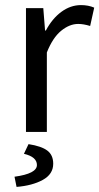

<svg xmlns="http://www.w3.org/2000/svg" viewBox="-20 -518 390 754"><path d="M37 176Q125 164 125 130Q125 98 74 86L92 48Q143 56 166 73.5Q189 91 189 125Q189 166 148 188.5Q107 211 45 216ZM82 0V-486H150L157 -398H160Q185 -445 221 -471.5Q257 -498 298 -498Q327 -498 350 -488L334 -416Q308 -424 287 -424Q253 -424 220 -397Q187 -370 164 -312V0Z"/></svg>

Font: RibengUni
Style: Regular
Weight: 400
Designer: (1) Dr. Andrew Glass (Senior Program Manager at Microsoft Corporation)
(2) Bivuti Chakma (Chakma Font Designer & Keyboar
Foundry: Bivuti Chakma
Version: Version 2.2022; Updated on: 03 June 2022; Friday